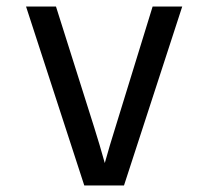

<svg xmlns="http://www.w3.org/2000/svg" viewBox="-20 -570 640 590"><path d="M239 0 60 -550H152L269 -180Q287 -123 302 -69Q317 -123 335 -180L449 -550H540L361 0Z"/></svg>

Font: JetBrains Mono
Style: Regular
Weight: 400
Monospace: yes
Designer: Philipp Nurullin, Konstantin Bulenkov
Foundry: JetBrains
Version: Version 2.001;December 29, 2023;FontCreator 11.5.0.2427 32-b